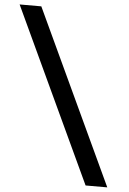

<svg xmlns="http://www.w3.org/2000/svg" viewBox="-72 -754 623 926"><g transform="rotate(5 239.0 -291.0)"><path d="M378 130 -15 -712H90L483 130Z"/></g></svg>

Font: Overpass Light
Style: Bold
Weight: 600
Designer: Delve Withrington, Thomas Jockin
Foundry: Delve Fonts
Version: Version 3.000;DELV;Overpass